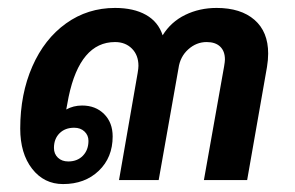

<svg xmlns="http://www.w3.org/2000/svg" viewBox="-20 -454 744 484"><path d="M656 -319Q656 -303 653 -285L603 0H494L545 -287Q547 -299 547 -304Q547 -325 535 -336.5Q523 -348 501 -348Q475 -348 454.5 -329.5Q434 -311 430 -282L380 0H280L327 -270Q329 -282 329 -288Q329 -315 312.5 -331.5Q296 -348 270 -348Q182 -348 153 -210L147 -178Q165 -188 187 -188Q221 -188 242.5 -166.5Q264 -145 264 -110Q264 -57 229 -23.5Q194 10 139 10Q91 10 61 -28.5Q31 -67 31 -130Q31 -217 61.5 -286.5Q92 -356 146.5 -395Q201 -434 270 -434Q317 -434 348 -416.5Q379 -399 390 -365Q411 -399 447 -416.5Q483 -434 526 -434Q587 -434 621.5 -404Q656 -374 656 -319ZM167 -132Q144 -132 130 -118Q116 -104 116 -81Q116 -66 126 -56.5Q136 -47 152 -47Q175 -47 189 -61.5Q203 -76 203 -99Q203 -113 193 -122.5Q183 -132 167 -132Z"/></svg>

Font: Sarabun SemiBold
Style: Italic
Weight: 600
Italic angle: -10°
Designer: Suppakit Chalermlarp | Katatrad Co.,Ltd.
Foundry: Cadson Demak Co.,Ltd.
Version: Version 1.000; ttfautohint (v1.6)